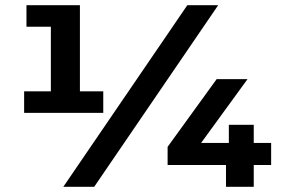

<svg xmlns="http://www.w3.org/2000/svg" viewBox="-20 -720 1084 740"><path d="M378 -368V-285H73V-368H176V-617H82V-700H288V-368ZM702 -700H821L343 0H224ZM1025 -84H958V0H851V-84H626V-154L815 -415H934L755 -169H862V-239H958V-169H1025Z"/></svg>

Font: Idrija
Style: Bold
Weight: 700
Designer: Julieta Ulanovsky
Foundry: Julieta Ulanovsky
Version: Version 7.200